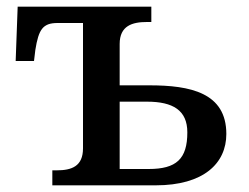

<svg xmlns="http://www.w3.org/2000/svg" viewBox="-20 -556 746 576"><path d="M137 0H447C591 0 659 -66 659 -154C659 -278 551 -300 428 -300H339V-424C339 -479 377 -490 421 -490H434V-536H33L27 -373H82L86 -406C96 -469 109 -487 153 -487H229V-111C229 -57 195 -45 150 -45H137ZM339 -49V-251H421C499 -251 542 -225 542 -159C542 -79 509 -49 426 -49Z"/></svg>

Font: Noto Serif Thai Medium
Style: Regular
Weight: 500
Designer: Monotype Design Team
Foundry: Monotype Imaging Inc.
Version: Version 1.901;PS 001.901;hotconv 1.0.88;makeotf.lib2.5.64775